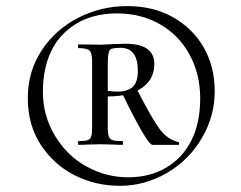

<svg xmlns="http://www.w3.org/2000/svg" viewBox="-20 -745 787 627"><path d="M361.8 -445.8Q397 -445.8 413.6 -461.4Q430.2 -477.1 430.2 -513.2Q430.2 -589.4 373 -588.9Q355 -588.9 343.5 -585.4Q332 -582 332 -541V-448.2Q354 -445.8 361.8 -445.8ZM563 -272H478Q460.9 -272 381.8 -434.1Q361.8 -430.2 332 -430.2V-329.1Q332 -308.1 335.4 -299.1Q338.9 -290 348.4 -287.1Q357.9 -284.2 379.9 -284.2Q381.8 -284.2 381.8 -278.1Q381.8 -272 379.9 -272Q360.8 -272 351.1 -272.9L308.1 -273.9L266.1 -272.9Q253.9 -272 235.8 -272Q234.9 -272 234.9 -278.1Q234.9 -284.2 235.8 -284.2Q256.8 -284.2 265.9 -287.1Q274.9 -290 277.8 -299.1Q280.8 -308.1 280.8 -329.1V-543.9Q280.8 -570.8 272.9 -579.3Q265.1 -587.9 235.8 -587.9Q234.9 -587.9 234.9 -594Q234.9 -600.1 235.8 -600.1L308.1 -599.1Q320.3 -599.1 350.1 -601.1L390.1 -602.1Q484.4 -602.1 483.9 -535.2Q483.9 -478 429.2 -449.2Q475.1 -359.4 501 -324.2Q526.9 -289.1 563 -280.8Q564.9 -279.8 564.9 -275.9Q564.9 -272 563 -272ZM605.5 -287.4Q633.8 -344.7 633.8 -423.8Q633.8 -502.9 598.9 -566.9Q564 -630.9 502 -666Q439.9 -701.2 362.1 -701.2Q284.2 -701.2 229 -667.5Q173.8 -633.8 147 -577.6Q120.1 -521.5 120.1 -444.3Q120.1 -367.2 159.7 -301.5Q199.2 -235.8 263.2 -200.9Q327.1 -166 398.4 -166Q469.7 -166 523.4 -198Q577.1 -230 605.5 -287.4ZM645.5 -589.6Q681.2 -527.3 681.2 -446.3Q681.2 -365.2 638.7 -293.2Q596.2 -221.2 524.2 -179.7Q452.1 -138.2 372.1 -138.2Q292 -138.2 223.9 -172.6Q155.8 -207 113.3 -272Q70.8 -336.9 70.8 -424.3Q70.8 -511.7 116 -580.3Q161.1 -648.9 235.6 -687Q310.1 -725.1 395.5 -725.1Q481 -725.1 545.4 -688.5Q609.9 -651.9 645.5 -589.6Z"/></svg>

Font: Cormorant-Medium
Style: Regular
Weight: 500
Designer: Christian Thalmann (Catharsis Fonts)
Version: Version 3.000